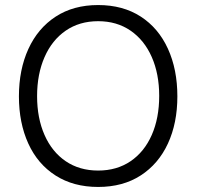

<svg xmlns="http://www.w3.org/2000/svg" viewBox="-20 -735 779 761"><path d="M55 -353Q55 -459 92.5 -541Q130 -623 200.5 -669Q271 -715 369 -715Q467 -715 537.5 -669.5Q608 -624 645.5 -542Q683 -460 683 -353Q683 -247 645.5 -166Q608 -85 537.5 -39.5Q467 6 369 6Q271 6 200 -39.5Q129 -85 92 -166.5Q55 -248 55 -353ZM611 -355Q611 -442 581.5 -509Q552 -576 497.5 -613.5Q443 -651 369 -651Q295 -651 240.5 -613.5Q186 -576 156.5 -508.5Q127 -441 127 -354Q127 -267 156.5 -200Q186 -133 240.5 -96Q295 -59 369 -59Q443 -59 497.5 -96Q552 -133 581.5 -200Q611 -267 611 -355Z"/></svg>

Font: Be Vietnam Light
Style: Regular
Weight: 300
Designer: Gabriel Lam
Foundry: TypeRant
Version: Version 4.000